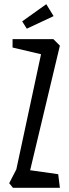

<svg xmlns="http://www.w3.org/2000/svg" viewBox="-20 -897 330 917"><path d="M24 -22 58 -88 176 -638 40 -670V-710H235L266 -679L124 -84L258 -65L266 0H42ZM86 -795 201 -877 236 -820 108 -760Z"/></svg>

Font: Bahianita
Style: Regular
Weight: 400
Designer: Pablo Cosgaya & Dani Raskovsky
Foundry: Pablo Cosgaya & Dani Raskovsky
Version: Version 1.008